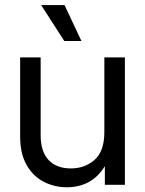

<svg xmlns="http://www.w3.org/2000/svg" viewBox="-20 -748 587 777"><path d="M251 9.8Q199.2 9.8 156 -12.9Q112.8 -35.6 87.2 -81.3Q61.5 -127 61.5 -195.3V-515.6H144.5V-201.2Q144.5 -134.3 176.8 -100.3Q209 -66.4 266.6 -66.4Q323.2 -66.4 362.8 -101.1Q402.3 -135.7 402.3 -213.9V-515.6H485.4V0H404.3V-75.7Q377.4 -31.7 338.6 -11Q299.8 9.8 251 9.8ZM240.2 -582 146.5 -727.5H241.2L309.6 -582Z"/></svg>

Font: Inter Display
Style: Regular
Weight: 400
Designer: Rasmus Andersson
Foundry: rsms
Version: Version 4.001;git-9221beed3